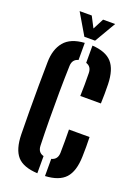

<svg xmlns="http://www.w3.org/2000/svg" viewBox="-180 -1048 815 1130"><g transform="rotate(20 227.5 -483.0)"><path d="M288.5 -505.5Q289.5 -536 290 -577.8Q290.5 -619.5 289.5 -650Q288.5 -690 254.5 -700.5V-808.5Q339 -803.5 377.5 -760.8Q416 -718 418.5 -626.5Q419.5 -600.5 419 -565.8Q418.5 -531 417.5 -505.5ZM206.5 8.5Q117 4 79.2 -38.8Q41.5 -81.5 39.5 -174Q38 -239.5 37.8 -319.8Q37.5 -400 37.8 -480.5Q38 -561 39.5 -627Q40.5 -707 80 -754.8Q119.5 -802.5 206.5 -808V-701Q170 -691.5 168.5 -650Q166 -572.5 165.2 -486.2Q164.5 -400 165.2 -313.8Q166 -227.5 168.5 -150.5Q170 -108 206.5 -99ZM254.5 8.5V-99Q292 -108.5 293.5 -150.5Q294.5 -181.5 294.2 -224Q294 -266.5 293.5 -297H422.5Q423.5 -268.5 423.5 -235.8Q423.5 -203 422.5 -174Q420 -82 380.8 -39Q341.5 4 254.5 8.5ZM192 -841 114 -973.5H190L225.5 -905L261 -973.5H336.5L259 -841Z"/></g></svg>

Font: Big Shoulders Stencil Display ExtraBold
Style: Regular
Weight: 800
Designer: Patric King
Foundry: XO Type Co
Version: Version 1.000